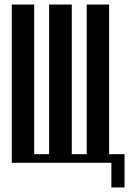

<svg xmlns="http://www.w3.org/2000/svg" viewBox="-20 -719 570 848"><path d="M32 -699H131V-38H197V-699H297V-38H363V-699H462V0H32ZM448 -38H530V109H472V0H448Z"/></svg>

Font: Moniqa ExtBd Cond Paragraph
Style: Regular
Weight: 800
Width: 3
Designer: Rajesh Rajput
Foundry: Rajesh Rajput
Version: Version 1.000